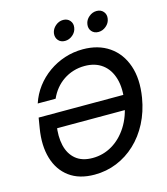

<svg xmlns="http://www.w3.org/2000/svg" viewBox="-135 -1044 1007 1158"><g transform="rotate(-15 368.5 -464.5)"><path d="M312 10.7Q216.3 10.7 154.8 -34.7Q93.3 -80.1 69.6 -160.2Q45.9 -240.2 63 -344.2L73.7 -409.2H636.7L621.6 -318.4H134.3L167.5 -340.3Q155.8 -268.6 168.9 -211.7Q182.1 -154.8 221.4 -122.1Q260.7 -89.4 326.2 -89.4Q392.1 -89.4 448.5 -122.6Q504.9 -155.8 544.2 -217.3Q583.5 -278.8 597.2 -363.3Q611.3 -448.7 593.5 -510.3Q575.7 -571.8 531.5 -605Q487.3 -638.2 421.4 -638.2Q384.3 -638.2 350.8 -627.9Q317.4 -617.7 288.8 -598.4Q260.3 -579.1 238.5 -552.5Q216.8 -525.9 202.1 -492.7H90.3Q108.4 -547.4 142.3 -592.3Q176.3 -637.2 222.4 -669.9Q268.6 -702.6 323.2 -720.5Q377.9 -738.3 437 -738.3Q533.2 -738.3 600.6 -691.9Q668 -645.5 696.8 -561.3Q725.6 -477.1 707 -363.3Q692.9 -278.8 657.2 -210Q621.6 -141.1 568.8 -91.8Q516.1 -42.5 450.9 -15.9Q385.7 10.7 312 10.7ZM556.6 -814.5Q529.8 -814.5 514.4 -832.8Q499 -851.1 503.4 -877.4Q507.3 -903.3 529.1 -921.6Q550.8 -939.9 577.1 -939.9Q604 -939.9 619.4 -921.6Q634.8 -903.3 630.4 -877.4Q626.5 -851.1 604.7 -832.8Q583 -814.5 556.6 -814.5ZM347.7 -814.5Q320.8 -814.5 305.7 -832.8Q290.5 -851.1 294.4 -877.4Q298.8 -903.3 320.3 -921.6Q341.8 -939.9 368.2 -939.9Q395 -939.9 410.4 -921.6Q425.8 -903.3 421.4 -877.4Q417.5 -851.1 395.8 -832.8Q374 -814.5 347.7 -814.5Z"/></g></svg>

Font: Inter 24pt Medium
Style: Italic
Weight: 500
Italic angle: -9.3988°
Designer: Rasmus Andersson
Foundry: rsms
Version: Version 4.001;git-66647c0bb